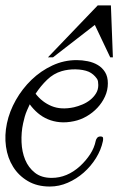

<svg xmlns="http://www.w3.org/2000/svg" viewBox="-24 -680 497 706"><path d="M372.6 -373.5Q372.6 -348.1 362.1 -325.2Q351.6 -302.2 334.2 -283.7Q316.9 -265.1 294.4 -252.2Q272 -239.3 248 -234.4Q220.2 -228.5 196.3 -230.7Q172.4 -232.9 152.1 -241.5Q131.8 -250 115.2 -264.2Q98.6 -278.3 85.4 -296.4L75.7 -274.9Q70.3 -262.7 66.9 -250.5Q63.5 -238.3 61 -226.6Q53.7 -192.9 55.2 -157.2Q56.6 -121.6 68.6 -92.5Q80.6 -63.5 104.5 -44.7Q128.4 -25.9 166 -25.9Q222.7 -25.9 270.5 -69.3Q292.5 -89.8 307.6 -113Q322.8 -136.2 328.1 -162.6Q329.1 -168 333.3 -173.1Q337.4 -178.2 345.2 -178.2Q354.5 -178.2 355 -172.6Q355.5 -167 354.5 -161.6Q347.7 -128.9 328.9 -98.6Q310.1 -68.4 283.7 -45.2Q257.3 -22 225.3 -8.1Q193.4 5.9 159.2 5.9Q112.3 5.9 78.4 -14.2Q44.4 -34.2 24.2 -66.7Q3.9 -99.1 -2 -140.9Q-7.8 -182.6 1.5 -226.6Q10.7 -270.5 34.4 -312.3Q58.1 -354 92 -386.7Q126 -419.4 168.5 -439.2Q210.9 -459 257.8 -459Q278.3 -459 298.8 -454.8Q319.3 -450.7 335.7 -440.9Q352.1 -431.2 362.3 -414.8Q372.6 -398.4 372.6 -373.5ZM337.4 -367.2Q337.4 -374 336.4 -380.4Q335.4 -386.7 332 -391.1Q320.3 -407.7 302.7 -416Q292.5 -420.4 279.8 -422.6Q267.1 -424.8 253.9 -425Q240.7 -425.3 227.8 -423.6Q214.8 -421.9 203.1 -418.5Q172.9 -409.7 149.2 -386.7Q125.5 -363.8 106.9 -335.4Q130.4 -304.7 165.5 -290Q200.7 -275.4 248 -285.6Q263.2 -289.1 279.3 -295.9Q295.4 -302.7 308.1 -313Q320.8 -323.2 329.1 -336.7Q337.4 -350.1 337.4 -367.2ZM381.3 -469.2 324.7 -588.4 170.9 -469.2H152.3L335.4 -660.2H383.8L391.1 -469.2Z"/></svg>

Font: Atsinvsda
Style: Italic
Weight: 400
Italic angle: -12°
Designer: Al Webster
Foundry: Al Webster and Michael Everson
Version: Version 2.000